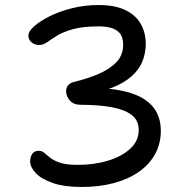

<svg xmlns="http://www.w3.org/2000/svg" viewBox="-20 -732 740 764"><path d="M305 12Q235 12 189.5 -4Q144 -20 122 -43.5Q100 -67 100 -90Q100 -108 108.5 -120Q117 -132 134 -132Q147 -132 156.5 -123.5Q166 -115 180 -104Q194 -93 219 -84.5Q244 -76 289 -76Q356 -76 411 -93Q466 -110 499 -141Q532 -172 532 -214Q532 -253 504 -274.5Q476 -296 424 -305.5Q372 -315 301 -315Q273 -315 258 -332Q243 -349 243 -369Q243 -382 250.5 -392Q258 -402 275 -406Q328 -419 372.5 -438Q417 -457 443.5 -485Q470 -513 470 -554Q470 -585 456 -600.5Q442 -616 420.5 -621.5Q399 -627 374 -627Q310 -627 270.5 -616Q231 -605 207 -590Q183 -575 167.5 -564Q152 -553 136 -553Q124 -553 114 -558Q104 -563 98.5 -571.5Q93 -580 93 -591Q93 -607 116 -627.5Q139 -648 178 -667.5Q217 -687 267.5 -699.5Q318 -712 372 -712Q436 -712 477.5 -692.5Q519 -673 539.5 -638Q560 -603 560 -556Q560 -528 550.5 -498Q541 -468 516.5 -441Q492 -414 449 -393Q406 -372 339 -360V-382Q414 -382 467.5 -370.5Q521 -359 554.5 -337Q588 -315 604 -283.5Q620 -252 620 -212Q620 -161 597.5 -119.5Q575 -78 533 -48.5Q491 -19 433 -3.5Q375 12 305 12Z"/></svg>

Font: Shantell Sans
Style: Regular
Weight: 400
Designer: Stephen Nixon, Anya Danilova, Shantell Martin
Foundry: Arrow Type
Version: Version 1.008;[ac192a2d6]